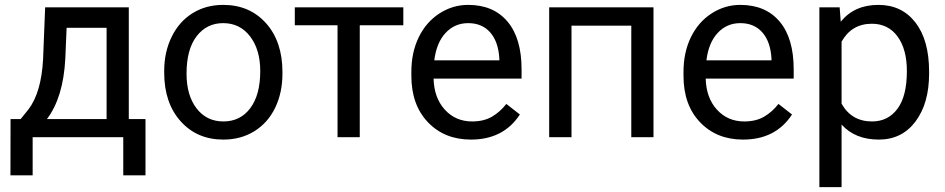

<svg xmlns="http://www.w3.org/2000/svg" viewBox="-20 -558 3846 781"><path d="M64 -73.7 95.2 -112.3Q147.9 -180.7 155.3 -317.4L163.6 -528.3H503.9V-73.7H571.8V155.3H481.4V0H112.8V155.3H22.5L22.9 -73.7ZM170.9 -73.7H413.6V-444.8H251L245.6 -318.8Q237.3 -161.1 170.9 -73.7Z M647.9 0ZM647.9 -269Q647.9 -346.7 678.5 -408.7Q709 -470.7 763.4 -504.4Q817.9 -538.1 887.7 -538.1Q995.6 -538.1 1062.3 -463.4Q1128.9 -388.7 1128.9 -264.6V-258.3Q1128.9 -181.2 1099.4 -119.9Q1069.8 -58.6 1014.9 -24.4Q960 9.8 888.7 9.8Q781.2 9.8 714.6 -64.9Q647.9 -139.6 647.9 -262.7ZM738.8 -258.3Q738.8 -170.4 779.5 -117.2Q820.3 -64 888.7 -64Q957.5 -64 998 -117.9Q1038.6 -171.9 1038.6 -269Q1038.6 -356 997.3 -409.9Q956.1 -463.9 887.7 -463.9Q820.8 -463.9 779.8 -410.6Q738.8 -357.4 738.8 -258.3Z M1620.6 -455.1H1443.4V0H1353V-455.1H1179.2V-528.3H1620.6Z M1653.3 0ZM1895.5 9.8Q1788.1 9.8 1720.7 -60.8Q1653.3 -131.3 1653.3 -249.5V-266.1Q1653.3 -344.7 1683.3 -406.5Q1713.4 -468.3 1767.3 -503.2Q1821.3 -538.1 1884.3 -538.1Q1987.3 -538.1 2044.4 -470.2Q2101.6 -402.3 2101.6 -275.9V-238.3H1743.7Q1745.6 -160.2 1789.3 -112.1Q1833 -64 1900.4 -64Q1948.2 -64 1981.4 -83.5Q2014.6 -103 2039.6 -135.3L2094.7 -92.3Q2028.3 9.8 1895.5 9.8ZM1884.3 -463.9Q1829.6 -463.9 1792.5 -424.1Q1755.4 -384.3 1746.6 -312.5H2011.2V-319.3Q2007.3 -388.2 1974.1 -426Q1940.9 -463.9 1884.3 -463.9Z M2638.2 0H2547.9V-453.6H2304.7V0H2213.9V-528.3H2638.2Z M2760.3 0ZM3002.4 9.8Q2895 9.8 2827.6 -60.8Q2760.3 -131.3 2760.3 -249.5V-266.1Q2760.3 -344.7 2790.3 -406.5Q2820.3 -468.3 2874.3 -503.2Q2928.2 -538.1 2991.2 -538.1Q3094.2 -538.1 3151.4 -470.2Q3208.5 -402.3 3208.5 -275.9V-238.3H2850.6Q2852.5 -160.2 2896.2 -112.1Q2939.9 -64 3007.3 -64Q3055.2 -64 3088.4 -83.5Q3121.6 -103 3146.5 -135.3L3201.7 -92.3Q3135.3 9.8 3002.4 9.8ZM2991.2 -463.9Q2936.5 -463.9 2899.4 -424.1Q2862.3 -384.3 2853.5 -312.5H3118.2V-319.3Q3114.3 -388.2 3081.1 -426Q3047.9 -463.9 2991.2 -463.9Z M3313 0ZM3759.3 -258.3Q3759.3 -137.7 3704.1 -64Q3648.9 9.8 3554.7 9.8Q3458.5 9.8 3403.3 -51.3V203.1H3313V-528.3H3395.5L3399.9 -469.7Q3455.1 -538.1 3553.2 -538.1Q3648.4 -538.1 3703.9 -466.3Q3759.3 -394.5 3759.3 -266.6ZM3668.9 -268.6Q3668.9 -357.9 3630.9 -409.7Q3592.8 -461.4 3526.4 -461.4Q3444.3 -461.4 3403.3 -388.7V-136.2Q3443.8 -64 3527.3 -64Q3592.3 -64 3630.6 -115.5Q3668.9 -167 3668.9 -268.6Z"/></svg>

Font: Roboto
Style: Regular
Weight: 400
Designer: Google
Version: Version 2.134; 2016; ttfautohint (v1.6)